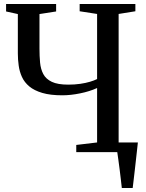

<svg xmlns="http://www.w3.org/2000/svg" viewBox="-20 -763 733 963"><path d="M591 180Q588.5 159 585.8 134.2Q583 109.5 579.8 84.8Q576.5 60 573.5 37.5Q570.5 15 568 -1L531 -48.5H671.5Q669.5 -28.5 666.8 -5.5Q664 17.5 661.5 42.2Q659 67 656 91.2Q653 115.5 650.5 138.2Q648 161 645.5 180ZM467 -321.5Q430 -304.5 382.2 -294.8Q334.5 -285 292.5 -285Q232.5 -285 192 -297Q151.5 -309 127 -329.5Q102.5 -350 90.2 -376.8Q78 -403.5 73.8 -433.8Q69.5 -464 69.5 -495V-692.5L10.5 -705.5V-743H261.5V-705.5L178 -692.5V-520Q178 -482 181 -449.2Q184 -416.5 197.2 -391.5Q210.5 -366.5 240 -352.5Q269.5 -338.5 322.5 -338.5Q354.5 -338.5 382.2 -342.5Q410 -346.5 431.5 -353Q453 -359.5 467 -366.5V-693L379.5 -706.5V-743H659V-706.5L575 -693V-48.5L660 -35.5V0H362.5V-36L467 -48.5Z"/></svg>

Font: Merriweather 72pt
Style: Regular
Weight: 400
Version: Version 2.100